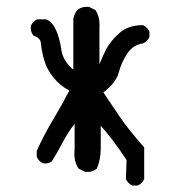

<svg xmlns="http://www.w3.org/2000/svg" viewBox="-20 -502 540 574"><path d="M376 52.7Q362.3 46.9 356.4 33.2L358.4 -23.4Q315.4 -88.9 281.2 -126Q281.2 -92.8 281.2 -59.1Q281.2 -25.4 269.5 2Q255.9 13.7 234.4 11.7L214.8 2Q199.2 -21.5 203.1 -54.7V-131.8Q181.6 -104.5 167 -75.7Q152.3 -46.9 134.8 -19.5Q125 -11.7 109.4 -13.7Q95.7 -19.5 89.8 -33.2V-50.8Q111.3 -98.6 137.7 -142.6Q164.1 -186.5 187.5 -231.4Q160.2 -245.1 139.6 -270.5Q119.1 -295.9 111.3 -325.2Q103.5 -354.5 102.5 -371.6Q101.6 -388.7 80.1 -395.5Q70.3 -407.2 72.3 -424.8Q78.1 -438.5 91.8 -444.3H117.2Q134.8 -438.5 146.5 -414.1Q158.2 -389.6 163.1 -354.5Q168 -319.3 199.2 -293.9V-444.3Q201.2 -460 210.9 -471.7Q224.6 -483.4 246.1 -481.4L265.6 -471.7Q279.3 -450.2 277.3 -420.9V-309.6Q287.1 -335 298.3 -356.4Q309.6 -377.9 335.9 -402.3Q362.3 -426.8 407.2 -426.8Q420.9 -420.9 426.8 -407.2V-391.6Q420.9 -377.9 407.2 -372.1Q377.9 -368.2 360.4 -341.8Q342.8 -315.4 335 -285.2Q327.1 -254.9 289.1 -225.6Q315.4 -186.5 339.8 -150.4Q364.3 -114.3 411.1 -61.5V33.2Q405.3 46.9 391.6 52.7Z"/></svg>

Font: JasonHandwriting1
Style: Regular
Weight: 400
Version: Version 1.48.20